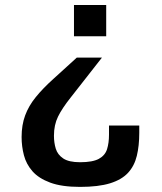

<svg xmlns="http://www.w3.org/2000/svg" viewBox="-20 -542 647 768"><path d="M262.7 -151.9Q228.5 -108.9 212.2 -75.7Q195.8 -42.5 195.8 1Q195.8 28.8 203.1 52.7Q210.4 76.7 232.9 91.8Q255.4 106.9 300.3 106.9Q350.6 106.9 375.5 93.3Q400.4 79.6 408.2 54.7Q416 29.8 416 -3.4V-40H537.1V-10.7Q537.1 41 527.3 81.3Q517.6 121.6 492.2 149.2Q466.8 176.8 420.2 191.2Q373.5 205.6 300.3 205.6Q227.1 205.6 180.9 188.5Q134.8 171.4 109.9 143.1Q85 114.7 75.7 79.1Q66.4 43.5 66.4 6.3Q66.4 -42 80.6 -80.3Q94.7 -118.7 123.3 -153.8Q151.9 -189 194.3 -227.1L287.1 -311.5H387.7ZM404.8 -522V-397H275.9V-522Z"/></svg>

Font: Monda SemiBold
Style: Regular
Weight: 600
Designer: Vernon Adams
Foundry: Vernon Adams
Version: Version 2.200